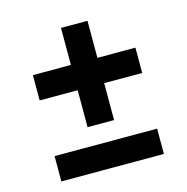

<svg xmlns="http://www.w3.org/2000/svg" viewBox="-92 -679 745 766"><g transform="rotate(-15 281.0 -296.0)"><path d="M226 -182V-334.5H69V-439H226V-592H335.5V-439H492.5V-334.5H335.5V-182ZM69 0V-104.5H492.5V0Z"/></g></svg>

Font: Encode Sans SemiExpanded SemiExpanded SemiBold
Style: Regular
Weight: 600
Width: 6
Designer: Multiple Designers
Foundry: Impallari Type
Version: Version 3.000; ttfautohint (v1.8.3) -l 8 -r 50 -G 200 -x 14 